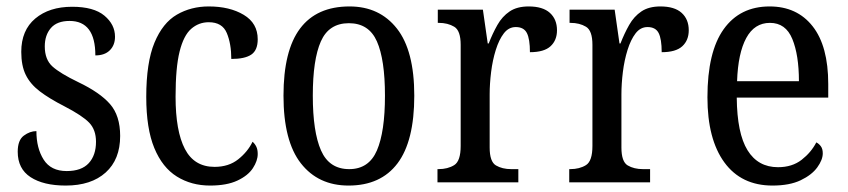

<svg xmlns="http://www.w3.org/2000/svg" viewBox="-20 -566 2632 596"><path d="M184 10Q115 10 75 -16Q35 -42 35 -95Q35 -131 54 -145Q73 -159 93 -159Q93 -106 115.5 -70.5Q138 -35 187 -35Q233 -35 255.5 -59.5Q278 -84 278 -126Q278 -163 257 -185Q236 -207 180 -236Q133 -260 103.5 -282.5Q74 -305 60 -333.5Q46 -362 46 -405Q46 -472 89.5 -508.5Q133 -545 204 -545Q271 -545 304 -517.5Q337 -490 337 -452Q337 -426 321 -410Q305 -394 276 -394Q276 -501 196 -501Q157 -501 138 -479Q119 -457 119 -422Q119 -381 143 -359.5Q167 -338 223 -311Q290 -279 321.5 -243Q353 -207 353 -144Q353 -71 308 -30.5Q263 10 184 10Z M632 10Q574 10 529 -18Q484 -46 459 -106.5Q434 -167 434 -265Q434 -372 459.5 -433.5Q485 -495 529 -520.5Q573 -546 628 -546Q693 -546 736.5 -520Q780 -494 780 -444Q780 -410 760 -396.5Q740 -383 698 -383Q698 -430 684 -463.5Q670 -497 628 -497Q597 -497 573.5 -476.5Q550 -456 537.5 -406Q525 -356 525 -266Q525 -159 554 -103.5Q583 -48 646 -48Q690 -48 719.5 -71.5Q749 -95 764 -126Q771 -120 775.5 -111Q780 -102 780 -88Q780 -67 765 -44Q750 -21 717 -5.5Q684 10 632 10Z M1062 10Q968 10 914 -59Q860 -128 860 -269Q860 -409 911.5 -477.5Q963 -546 1065 -546Q1158 -546 1212 -477.5Q1266 -409 1266 -269Q1266 -128 1214 -59Q1162 10 1062 10ZM1064 -41Q1125 -41 1150 -99Q1175 -157 1175 -269Q1175 -381 1150 -437.5Q1125 -494 1063 -494Q1001 -494 976 -437.5Q951 -381 951 -269Q951 -157 976.5 -99Q1002 -41 1064 -41Z M1338 0V-41H1341Q1370 -41 1390 -53.5Q1410 -66 1410 -113V-427Q1410 -471 1390 -483Q1370 -495 1342 -495H1339V-536H1479L1494 -431H1497Q1509 -462 1524 -488.5Q1539 -515 1562 -530.5Q1585 -546 1621 -546Q1665 -546 1687 -526Q1709 -506 1709 -472Q1709 -441 1689 -422.5Q1669 -404 1625 -404Q1625 -445 1615.5 -463.5Q1606 -482 1581 -482Q1559 -482 1544 -462.5Q1529 -443 1519 -411Q1509 -379 1504.5 -342.5Q1500 -306 1500 -273V-108Q1500 -64 1519.5 -52.5Q1539 -41 1567 -41H1589V0Z M1747 0V-41H1750Q1779 -41 1799 -53.5Q1819 -66 1819 -113V-427Q1819 -471 1799 -483Q1779 -495 1751 -495H1748V-536H1888L1903 -431H1906Q1918 -462 1933 -488.5Q1948 -515 1971 -530.5Q1994 -546 2030 -546Q2074 -546 2096 -526Q2118 -506 2118 -472Q2118 -441 2098 -422.5Q2078 -404 2034 -404Q2034 -445 2024.5 -463.5Q2015 -482 1990 -482Q1968 -482 1953 -462.5Q1938 -443 1928 -411Q1918 -379 1913.5 -342.5Q1909 -306 1909 -273V-108Q1909 -64 1928.5 -52.5Q1948 -41 1976 -41H1998V0Z M2378 10Q2281 10 2228.5 -62Q2176 -134 2176 -264Q2176 -405 2226.5 -475.5Q2277 -546 2369 -546Q2454 -546 2502.5 -484.5Q2551 -423 2551 -305V-263H2267Q2268 -152 2300.5 -99.5Q2333 -47 2395 -47Q2439 -47 2468.5 -70Q2498 -93 2514 -124Q2522 -120 2528 -112Q2534 -104 2534 -90Q2534 -70 2517 -46.5Q2500 -23 2465.5 -6.5Q2431 10 2378 10ZM2460 -314Q2460 -395 2439.5 -445Q2419 -495 2370 -495Q2322 -495 2296.5 -448Q2271 -401 2268 -314Z"/></svg>

Font: Noto Serif Armenian Condensed
Style: Regular
Weight: 400
Width: 3
Designer: Monotype Design Team
Foundry: Monotype Imaging Inc.
Version: Version 2.008; ttfautohint (v1.8.4.7-5d5b)